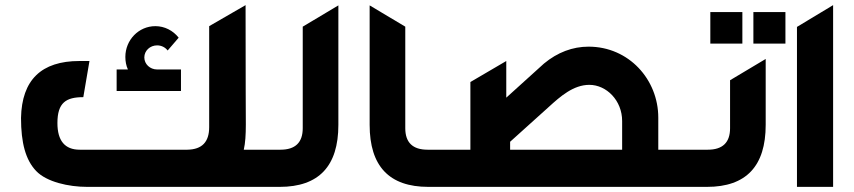

<svg xmlns="http://www.w3.org/2000/svg" viewBox="-20 -729 3330 749"><path d="M320 0H1062V-145H931C937 -171 939 -204 939 -243C939 -267 938 -422 938 -709L796 -627V-233C796 -175 768 -146 711 -145H291C233 -145 204 -180 204 -249C204 -329 238 -350 305 -350L329 -491H290C141 -491 65 -417 62 -269C62 -171 80 -105 121 -62C162 -19 248 0 320 0ZM435 -374H686V-458H593C565 -458 543 -479 543 -505C543 -531 565 -552 593 -552C610 -552 625 -544 634 -532L677 -582C655 -610 622 -627 586 -627C521 -627 469 -573 469 -507C469 -490 472 -473 479 -458H435Z M1032 0H1071C1224 0 1300 -81 1300 -242V-708L1161 -625V-229C1161 -173 1132 -145 1074 -145H1032Z M1651 0H1711V-145H1648C1590 -145 1561 -173 1561 -229V-625L1422 -708V-242C1422 -81 1498 0 1651 0Z M1681 0H2673V-145H2548V-270C2548 -419 2433 -547 2276 -547C2214 -547 2155 -525 2102 -481L1955 -348V-491L1815 -409V-145H1681ZM1970 -145V-176L2121 -312C2166 -353 2217 -398 2279 -398C2346 -398 2407 -337 2407 -257V-145Z M2643 0H2738C2891 0 2967 -81 2967 -242V-499L2828 -416V-229C2828 -173 2799 -145 2741 -145H2643ZM2751 -559H2876V-682H2751ZM2919 -559H3044V-682H2919Z M3089 0H3230V-709L3089 -624Z"/></svg>

Font: All Genders v4
Style: Bold
Weight: 700
Designer: Rassam Alawdi
Foundry: Rassam Art
Version: Version 3.100;FEAKit 1.0